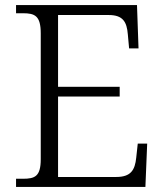

<svg xmlns="http://www.w3.org/2000/svg" viewBox="-20 -734 646 754"><path d="M43 0H551L558 -170H521L515 -115C510 -66 494 -39 436 -39H208V-355H450V-393H208V-675H407C463 -675 478 -648 482 -599L487 -544H524L518 -714H43V-682H70C117 -682 140 -672 140 -603V-109C140 -41 117 -32 70 -32H43Z"/></svg>

Font: Noto Serif Telugu Light
Style: Regular
Weight: 300
Designer: Jelle Bosma - Monotype Design Team
Foundry: Monotype Imaging Inc.
Version: Version 2.005